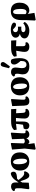

<svg xmlns="http://www.w3.org/2000/svg" viewBox="2163 -2990 1022 5388"><g transform="rotate(-90 2674.0 -296.0)"><path d="M78 16 58 -4 85 -214V-318Q85 -358 74.5 -374Q64 -390 41 -390H20L5 -426Q25 -461 59.5 -479Q94 -497 135 -497Q188 -497 218 -467.5Q248 -438 248 -368V-286Q280 -335 312 -377.5Q344 -420 371 -442Q405 -471 435.5 -485Q466 -499 497 -504Q520 -500 534.5 -481.5Q549 -463 549 -426Q549 -383 515.5 -361Q482 -339 422 -334L351 -327Q343 -318 334 -308.5Q325 -299 317 -289Q360 -226 393 -191Q426 -156 452.5 -142Q479 -128 501 -128Q515 -128 525.5 -130Q536 -132 546 -136L562 -104Q555 -78 538.5 -50Q522 -22 498 -3Q474 16 442 16Q424 16 406 7.5Q388 -1 369 -27Q350 -53 328.5 -104Q307 -155 281 -239Q272 -226 263.5 -211Q255 -196 246 -182Q245 -133 243.5 -83.5Q242 -34 240 1Z M832 16Q761 16 704.5 -14Q648 -44 615.5 -102Q583 -160 583 -244Q583 -327 615.5 -385Q648 -443 706 -473Q764 -503 841 -503Q954 -503 1022.5 -440Q1091 -377 1091 -251Q1091 -167 1057.5 -107Q1024 -47 966 -15.5Q908 16 832 16ZM850 -48Q883 -48 899 -81Q915 -114 915 -187Q915 -279 900.5 -334Q886 -389 864.5 -414Q843 -439 821 -439Q791 -439 775 -407.5Q759 -376 759 -296Q759 -205 773 -150.5Q787 -96 808 -72Q829 -48 850 -48Z M1590 16Q1551 16 1523 -6Q1495 -28 1483 -68Q1448 16 1382 16Q1349 16 1325 -21L1350 160L1187 195L1167 175L1199 -114L1171 -470L1338 -503L1356 -492Q1353 -403 1350.5 -340.5Q1348 -278 1346.5 -231.5Q1345 -185 1344 -144Q1364 -111 1404 -111Q1421 -111 1440.5 -117Q1460 -123 1474 -137L1461 -470L1628 -503L1646 -492Q1640 -386 1635.5 -319.5Q1631 -253 1629 -214Q1627 -175 1627 -148Q1627 -111 1637 -100Q1647 -89 1667 -89Q1684 -89 1696 -95L1713 -55Q1694 -21 1663.5 -2.5Q1633 16 1590 16Z M1730 -338 1718 -411Q1743 -437 1772.5 -455.5Q1802 -474 1848.5 -484.5Q1895 -495 1969 -495H2304L2312 -349L2190 -356L2201 -165Q2203 -122 2218.5 -105.5Q2234 -89 2263 -89Q2287 -89 2299 -95L2316 -55Q2302 -25 2270.5 -4.5Q2239 16 2177 16Q2117 16 2079.5 -17.5Q2042 -51 2042 -119Q2042 -158 2046 -211.5Q2050 -265 2058 -359H1960Q1959 -313 1958 -261Q1957 -209 1957 -162Q1957 -71 1927 -27.5Q1897 16 1842 16Q1794 16 1766.5 -10.5Q1739 -37 1739 -71Q1739 -90 1745 -108.5Q1751 -127 1764 -143Q1783 -146 1811.5 -151Q1840 -156 1868 -161Q1876 -205 1882 -257.5Q1888 -310 1892 -358Z M2531 16Q2467 16 2437 -18Q2407 -52 2404 -127L2391 -465L2571 -498L2589 -487Q2583 -381 2578.5 -316Q2574 -251 2572 -213Q2570 -175 2570 -148Q2570 -112 2583.5 -100.5Q2597 -89 2620 -89Q2637 -89 2649 -95L2666 -55Q2645 -20 2610 -2Q2575 16 2531 16Z M2941 16Q2870 16 2813.5 -14Q2757 -44 2724.5 -102Q2692 -160 2692 -244Q2692 -327 2724.5 -385Q2757 -443 2815 -473Q2873 -503 2950 -503Q3063 -503 3131.5 -440Q3200 -377 3200 -251Q3200 -167 3166.5 -107Q3133 -47 3075 -15.5Q3017 16 2941 16ZM2959 -48Q2992 -48 3008 -81Q3024 -114 3024 -187Q3024 -279 3009.5 -334Q2995 -389 2973.5 -414Q2952 -439 2930 -439Q2900 -439 2884 -407.5Q2868 -376 2868 -296Q2868 -205 2882 -150.5Q2896 -96 2917 -72Q2938 -48 2959 -48Z M3504 16Q3441 16 3390.5 -2Q3340 -20 3311 -60.5Q3282 -101 3282 -167Q3282 -212 3290.5 -246.5Q3299 -281 3299 -325Q3299 -363 3288 -377Q3277 -391 3257 -391H3236L3221 -426Q3237 -458 3270 -478Q3303 -498 3346 -498Q3400 -498 3436.5 -468.5Q3473 -439 3473 -368Q3473 -342 3469 -310.5Q3465 -279 3460.5 -247.5Q3456 -216 3456 -191Q3456 -126 3483 -95Q3510 -64 3554 -64Q3601 -64 3629 -97.5Q3657 -131 3657 -210Q3657 -215 3657 -220.5Q3657 -226 3657 -230Q3617 -273 3587 -319.5Q3557 -366 3557 -408Q3557 -456 3581 -479.5Q3605 -503 3639 -503Q3662 -503 3676 -497Q3690 -491 3703 -479Q3722 -429 3729.5 -377.5Q3737 -326 3737 -263Q3737 -177 3719 -122Q3701 -67 3669.5 -37Q3638 -7 3595.5 4.5Q3553 16 3504 16ZM3453 -553 3492 -709Q3503 -753 3519 -770Q3535 -787 3562 -787Q3589 -787 3608 -771Q3627 -755 3627 -726Q3627 -704 3616 -685Q3605 -666 3586 -640L3506 -530Z M3790 -338 3778 -411Q3803 -437 3832.5 -455.5Q3862 -474 3908.5 -484.5Q3955 -495 4029 -495H4230L4238 -349L4071 -356V-165Q4071 -122 4087.5 -105.5Q4104 -89 4133 -89Q4157 -89 4169 -95L4186 -55Q4172 -25 4142 -4.5Q4112 16 4057 16Q4018 16 3985 3.5Q3952 -9 3932 -38Q3912 -67 3912 -116Q3912 -144 3915 -171Q3918 -198 3925.5 -240Q3933 -282 3944 -353Z M4503 16Q4446 16 4397.5 0.5Q4349 -15 4319.5 -45Q4290 -75 4290 -118Q4290 -144 4301.5 -169.5Q4313 -195 4341.5 -216Q4370 -237 4420 -249Q4365 -263 4337.5 -294.5Q4310 -326 4310 -367Q4310 -426 4365 -464.5Q4420 -503 4533 -503Q4582 -503 4625 -493Q4668 -483 4697.5 -464.5Q4727 -446 4734 -420Q4734 -358 4675 -358Q4659 -358 4645 -361.5Q4631 -365 4614 -377Q4597 -389 4572 -413L4544 -441Q4539 -440 4532 -440Q4505 -440 4485 -423Q4465 -406 4465 -373Q4465 -344 4487 -323Q4509 -302 4560 -302Q4575 -302 4585.5 -302.5Q4596 -303 4619 -304V-208Q4594 -210 4581 -210Q4568 -210 4557 -210Q4514 -210 4489.5 -195.5Q4465 -181 4465 -152Q4465 -131 4487 -112Q4509 -93 4554 -93Q4594 -93 4635.5 -106Q4677 -119 4714 -155L4753 -117Q4722 -56 4654 -20Q4586 16 4503 16Z M4971 -298V-93Q4987 -75 5003 -69.5Q5019 -64 5037 -64Q5060 -64 5078.5 -79Q5097 -94 5107.5 -132.5Q5118 -171 5118 -243Q5118 -290 5110 -335Q5102 -380 5084.5 -409.5Q5067 -439 5037 -439Q5002 -439 4986.5 -407.5Q4971 -376 4971 -298ZM4792 175 4803 -66 4804 -214Q4805 -356 4867.5 -429.5Q4930 -503 5055 -503Q5177 -503 5235 -437Q5293 -371 5293 -258Q5293 -170 5263.5 -109Q5234 -48 5185 -16Q5136 16 5079 16Q5046 16 5020.5 4Q4995 -8 4975 -30L5007 160L4812 195Z"/></g></svg>

Font: Source Serif Pro Black
Style: Regular
Weight: 900
Designer: Frank Grießhammer
Foundry: Adobe Systems Incorporated
Version: Version 3.001;hotconv 1.0.111;makeotfexe 2.5.65597